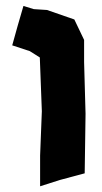

<svg xmlns="http://www.w3.org/2000/svg" viewBox="-20 -614 348 652"><path d="M59.6 -593.8 40 -526.4 21.5 -460 81.1 -440.4 115.2 -418.9 122.1 -236.3 116.2 -85.9V18.6L183.6 -2.9L267.6 -25.4L270.5 -227.5L265.6 -403.3V-478.5L232.4 -547.9L139.6 -580.1L94.7 -583Z"/></svg>

Font: MaokenAssortedSans-TC
Style: Regular
Weight: 500
Version: Version 0.83